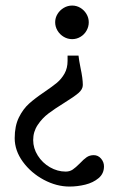

<svg xmlns="http://www.w3.org/2000/svg" viewBox="-20 -669 434 695"><path d="M241.2 -648.9Q257.3 -648.9 271 -640.6Q284.7 -632.3 293 -618.4Q301.3 -604.5 301.3 -588.4Q301.3 -572.3 293.2 -558.1Q285.2 -543.9 271.2 -535.6Q257.3 -527.3 241.2 -527.3Q225.1 -527.3 210.9 -535.6Q196.8 -543.9 188.2 -558.1Q179.7 -572.3 179.7 -588.4Q179.7 -604.5 188.2 -618.4Q196.8 -632.3 210.9 -640.6Q225.1 -648.9 241.2 -648.9ZM271.5 -423.3Q279.8 -384.8 279.8 -361.3Q279.8 -345.7 263.7 -332Q247.6 -318.4 212.9 -296.9Q178.2 -275.4 155.5 -258.3Q132.8 -241.2 116.5 -216.8Q100.1 -192.4 100.1 -162.1Q100.1 -132.3 116.7 -106Q133.3 -79.6 160.6 -63.7Q188 -47.9 217.8 -47.9Q232.4 -47.9 243.2 -55.2Q253.9 -62.5 269 -77.6Q282.7 -92.3 293.7 -99.9Q304.7 -107.4 319.3 -107.4Q335 -107.4 345.7 -95Q356.4 -82.5 356.4 -66.9Q356.4 -40.5 336.9 -24.2Q317.4 -7.8 288.8 -0.7Q260.3 6.3 231.4 6.3Q184.6 6.3 138.4 -18.3Q92.3 -43 62.7 -83.5Q33.2 -124 33.2 -168.9Q33.2 -212.9 48.3 -243.7Q63.5 -274.4 85 -293.7Q106.4 -313 141.1 -336.4Q169.9 -356 186.3 -369.6Q202.6 -383.3 213.6 -402.8Q224.6 -422.4 224.6 -448.7V-467.8H264.2Q265.6 -452.6 271.5 -423.3Z"/></svg>

Font: Radley
Style: Regular
Weight: 400
Designer: Vernon Adams
Foundry: Vernon Adams
Version: Version 1.003; ttfautohint (v1.6)